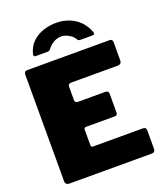

<svg xmlns="http://www.w3.org/2000/svg" viewBox="-169 -1066 1008 1177"><g transform="rotate(-20 335.5 -477.0)"><path d="M52 -719Q52 -742 71 -742H611Q629 -742 629 -721V-605Q629 -578 603 -578H302Q279 -578 279 -559V-474Q279 -453 297 -453H477Q498 -453 498 -433V-309Q498 -302 494 -297Q490 -292 480 -292H295Q279 -292 279 -278V-178Q279 -164 291 -164H616Q638 -164 638 -145V-22Q638 -13 632.5 -6.5Q627 0 614 0H79Q52 0 52 -25V-719ZM520 -805H442Q436 -805 431.5 -807Q427 -809 422 -818Q409 -839 384.5 -852Q360 -865 337 -865Q321 -865 304.5 -859Q288 -853 274.5 -842.5Q261 -832 251 -819Q245 -811 240.5 -808Q236 -805 227 -805H150Q143 -805 140.5 -810Q138 -815 139 -821Q151 -869 181.5 -898Q212 -927 253 -940.5Q294 -954 337 -954Q381 -954 419.5 -939.5Q458 -925 487.5 -896Q517 -867 533 -823Q540 -805 520 -805Z"/></g></svg>

Font: Libre Franklin Black
Style: Regular
Weight: 900
Designer: Pablo Impallari, Rodrigo Fuenzalida, Nhung Nguyen
Foundry: Impallari Type
Version: Version 3.000